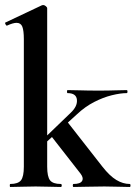

<svg xmlns="http://www.w3.org/2000/svg" viewBox="-20 -745 540 765"><path d="M21 0Q19 0 19 -6Q19 -12 21 -12Q52 -12 63.5 -26.5Q75 -41 75 -81V-589Q75 -623 69 -638.5Q63 -654 46 -654Q32 -654 8 -643Q5 -642 2 -648Q-1 -654 1 -655L147 -724Q150 -725 152 -725Q157 -725 162.5 -720.5Q168 -716 168 -712V-81Q168 -41 179.5 -26.5Q191 -12 222 -12Q226 -12 226 -6Q226 0 222 0Q202 0 176.5 -1Q151 -2 122 -2Q93 -2 67 -1Q41 0 21 0ZM273 0Q270 0 270 -6Q270 -12 273 -12Q300 -12 307 -24Q314 -36 301 -53L180 -208L248 -260L388 -81Q417 -44 443.5 -28Q470 -12 497 -12Q500 -12 500 -6Q500 0 497 0Q477 0 451 -1Q425 -2 396 -2Q356 -2 326.5 -1Q297 0 273 0ZM132 -149 126 -165 261 -295Q289 -321 286.5 -347.5Q284 -374 249 -374Q247 -374 247 -380Q247 -386 249 -386Q275 -386 301.5 -385Q328 -384 373 -384Q414 -384 438.5 -385Q463 -386 485 -386Q488 -386 488 -380Q488 -374 485 -374Q460 -374 425.5 -365.5Q391 -357 355 -338.5Q319 -320 287 -290Z"/></svg>

Font: Cormorant Infant Light
Style: Bold
Weight: 700
Version: Version 4.001